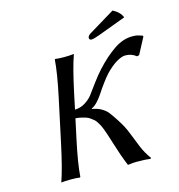

<svg xmlns="http://www.w3.org/2000/svg" viewBox="-119 -924 964 1033"><g transform="rotate(-15 363.0 -408.0)"><path d="M601.1 -819.8Q640.1 -799.8 652.3 -768.1L496.1 -710Q464.4 -698.2 451.2 -698.2Q444.8 -698.2 441.7 -702.6Q438.5 -707 439.5 -712.9Q441.9 -724.1 459 -733.9ZM200.7 -444.8Q228 -573.2 232.9 -645L235.8 -647.9Q252 -645 286.1 -645Q301.8 -645 314.9 -645.8Q328.1 -646.5 333.5 -647.5L338.9 -647.9V-645Q316.4 -584 286.6 -444.8L268.1 -356.9Q299.8 -357.9 325.7 -374.3Q351.6 -390.6 367.2 -411.1L409.7 -468.8Q436.5 -505.4 460 -530.8Q512.7 -588.4 563.5 -623Q614.3 -658.2 667 -658.2Q676.8 -658.2 684.1 -657.5Q691.4 -656.7 694.6 -656Q697.8 -655.3 707 -652.3Q716.3 -649.4 721.7 -647.9L725.6 -642.1L677.2 -550.8L664.6 -547.9Q639.2 -568.8 604 -568.8Q585 -568.8 556.2 -552.2Q527.3 -535.6 494.6 -502Q476.6 -482.9 456.1 -454.8Q435.5 -426.8 422.1 -405.8Q408.7 -384.8 391.1 -365.7Q373.5 -346.7 357.4 -339.8L356.4 -336.9Q387.7 -331.5 408.4 -319.3Q429.2 -307.1 440.9 -292.7Q452.6 -278.3 472.7 -247.6L479.5 -236.8Q505.9 -196.8 521.5 -155.3L553.2 -76.2Q568.8 -37.6 596.2 0L592.3 3.9Q566.9 0 516.1 0Q504.4 0 497.8 0.5Q491.2 1 482.9 2.2Q474.6 3.4 466.3 3.9Q452.1 -30.8 442.1 -59.3Q432.1 -87.9 421.4 -122.6Q410.6 -157.2 406.7 -168.9L398.4 -193.8Q396 -201.2 390.1 -216.6Q384.3 -231.9 380.6 -238.5Q377 -245.1 369.6 -256.8Q362.3 -268.6 355.5 -274.4L338.4 -287.6Q328.1 -295.4 316.9 -299.3Q305.7 -303.2 290.8 -306.6Q275.9 -310.1 258.3 -311.5L234.4 -200.2Q207 -72.8 202.1 0L199.2 2.9Q183.1 0 148.9 0Q133.3 0 120.1 0.7Q106.9 1.5 101.6 2L96.2 2.9V0Q119.1 -64 148.4 -200.2Z"/></g></svg>

Font: Linux Biolinum G
Style: Italic
Weight: 400
Italic angle: -12°
Designer: Philipp H. Poll
Foundry: Philipp H. Poll
Version: Version 0.5.1